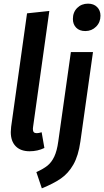

<svg xmlns="http://www.w3.org/2000/svg" viewBox="-20 -814 570 1051"><path d="M161 -119 160 -108Q160 -96 165 -90.5Q170 -85 181 -85Q191 -85 208 -90L223 -4Q186 14 142 14Q93 14 66 -13.5Q39 -41 39 -91Q39 -100 41 -120L128 -741L250 -754ZM179 128Q217 111 239.5 93Q262 75 277 43.5Q292 12 299 -40L368 -529H489L420 -39Q409 39 381.5 87Q354 135 313.5 163Q273 191 209 217ZM379 -710Q379 -747 402.5 -770.5Q426 -794 462 -794Q493 -794 511.5 -775.5Q530 -757 530 -728Q530 -692 506 -668Q482 -644 447 -644Q415 -644 397 -662.5Q379 -681 379 -710Z"/></svg>

Font: Fira Sans Condensed Medium
Style: Italic
Weight: 500
Width: 3
Italic angle: -8°
Designer: bBox Type GmbH & Carrois Corporate GbR & Edenspiekermann AG
Foundry: bBox Type GmbH & Carrois Corporate GbR & Edenspiekermann AG
Version: Version 4.301